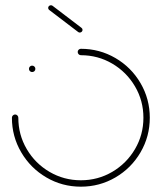

<svg xmlns="http://www.w3.org/2000/svg" viewBox="-20 -702 609 722"><path d="M88.9 -443Q88.9 -448.1 92.4 -451.7Q95.9 -455.2 100.7 -455.2Q105.9 -455.2 109.4 -451.7Q113 -448.1 113 -443Q113 -437.8 109.4 -434.4Q105.9 -431.1 100.7 -431.1Q95.9 -431.1 92.4 -434.6Q88.9 -438.1 88.9 -443ZM272.2 -506.7Q272.2 -511.5 275.7 -515Q279.3 -518.5 284.1 -518.5Q354.4 -518.5 414.1 -483.7Q473.7 -448.9 508.5 -389.3Q543.3 -329.6 543.3 -259.3Q543.3 -188.9 508.5 -129.3Q473.7 -69.6 414.1 -34.8Q354.4 0 284.1 0Q213.7 0 154.3 -34.8Q94.8 -69.6 59.8 -129.3Q24.8 -188.9 24.8 -259.3Q24.8 -264.4 28.5 -268Q32.2 -271.5 37 -271.5Q41.9 -271.5 45.4 -267.8Q48.9 -264.1 48.9 -259.3Q48.9 -195.2 80.6 -141.3Q112.2 -87.4 166.3 -55.7Q220.4 -24.1 284.1 -24.1Q348.1 -24.1 402 -55.7Q455.9 -87.4 487.6 -141.3Q519.3 -195.2 519.3 -259.3Q519.3 -323.3 487.6 -377.2Q455.9 -431.1 402 -462.8Q348.1 -494.4 284.1 -494.4Q279.3 -494.4 275.7 -498Q272.2 -501.5 272.2 -506.7ZM161.1 -672.2Q161.1 -676.3 164.1 -679.3Q167 -682.2 171.5 -682.2Q174.8 -682.2 177.4 -680.4L286.3 -597.4Q290.4 -594.4 290.4 -589.6Q290.4 -585.6 287.4 -582.6Q284.4 -579.6 280 -579.6Q276.7 -579.6 274.1 -581.5L165.2 -664.4Q161.1 -667.4 161.1 -672.2Z"/></svg>

Font: 26F Galaxy Sans Thin
Style: Regular
Weight: 100
Designer: C₂₉H₂₅N₃O₅
Version: Version 1.100